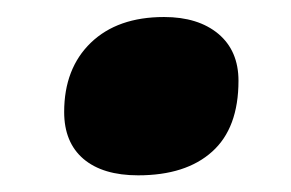

<svg xmlns="http://www.w3.org/2000/svg" viewBox="-20 -467 346 228"><path d="M56.2 -334Q56.2 -385.7 87.9 -416.3Q119.6 -446.8 174.8 -446.8Q215.3 -446.8 239.3 -426.8Q263.2 -406.7 263.2 -371.1Q263.2 -314.9 231.9 -286.9Q200.7 -258.8 144 -258.8Q102.1 -258.8 79.1 -278.3Q56.2 -297.9 56.2 -334Z"/></svg>

Font: Open Sans Hebrew Extra Bold
Style: Italic
Weight: 800
Italic angle: -12°
Foundry: Ascender Corporation, Yanek Iontef
Version: Version 2.001;PS 002.001;hotconv 1.0.70;makeotf.lib2.5.58329